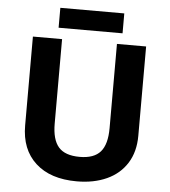

<svg xmlns="http://www.w3.org/2000/svg" viewBox="-59 -927 874 990"><g transform="rotate(5 378.0 -432.0)"><path d="M213 -874H544V-771H213ZM85 -254V-714H236V-277Q236 -194 269.5 -155.5Q303 -117 379 -117Q453 -117 486.5 -155.5Q520 -194 520 -278V-714H671V-252Q671 -169 634 -110Q597 -51 530 -20.5Q463 10 375 10Q238 10 161.5 -60Q85 -130 85 -254Z"/></g></svg>

Font: OpenSansMMV
Style: Bold
Weight: 700
Foundry: Ascender Corporation
Version: Version 4.001